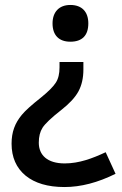

<svg xmlns="http://www.w3.org/2000/svg" viewBox="-20 -566 493 778"><path d="M221.2 -314.9V-293C221.2 -267.1 216.3 -246.6 206.1 -231C195.8 -214.8 175.8 -194.8 145 -169.9C107.9 -140.6 82.5 -117.7 68.4 -100.6C40.5 -66.9 26.9 -31.2 26.9 16.1C26.9 71.3 45.9 114.3 83.5 145.5C121.1 176.3 173.8 191.9 241.2 191.9C307.6 191.9 376.5 173.8 448.2 138.2L408.2 50.8C355 75.7 300.8 96.2 242.2 96.2C172.4 96.2 137.2 63 137.2 12.2C137.2 -12.2 142.1 -32.2 152.3 -48.3C162.6 -64.5 187.5 -88.4 228 -120.1C261.2 -146 284.7 -171.4 297.9 -195.8C311 -220.2 317.9 -249.5 317.9 -284.2V-314.9ZM337.9 -471.2C337.9 -518.1 312 -545.9 265.1 -545.9C218.3 -545.9 192.9 -516.1 192.9 -471.2C192.9 -423.8 218.3 -397 265.1 -397C313.5 -397 337.9 -422.9 337.9 -471.2Z"/></svg>

Font: Sahel SemiBold
Style: Bold
Weight: 600
Foundry: Saber Rastikerdar (saber.rastikerdar@gmail.com)
Version: Version 3.4.0